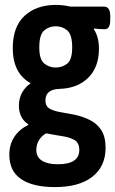

<svg xmlns="http://www.w3.org/2000/svg" viewBox="-20 -550 470 782"><path d="M204 212Q114 212 66 179.5Q18 147 18 80Q18 39 38 8Q58 -23 95 -41V-44Q76 -56 66.5 -75.5Q57 -95 57 -119Q57 -149 69.5 -172Q82 -195 105 -211Q32 -251 32 -354Q32 -441 80 -485.5Q128 -530 208 -530Q237 -530 267 -523H404Q429 -523 429 -484V-469Q429 -431 407 -431Q382 -431 364 -434L362 -431Q383 -400 383 -352Q383 -276 339 -233Q295 -190 222 -188Q165 -186 165 -141Q165 -118 181.5 -108Q198 -98 225 -93.5Q252 -89 282 -83Q316 -76 345.5 -61.5Q375 -47 392.5 -20Q410 7 410 52Q410 128 356 170Q302 212 204 212ZM207 -275Q234 -275 254 -291Q274 -307 274 -357Q274 -409 254 -426Q234 -443 207 -443Q180 -443 160 -426Q140 -409 140 -357Q140 -308 160 -291.5Q180 -275 207 -275ZM215 119Q303 119 303 61Q303 32 283.5 20.5Q264 9 233.5 4.5Q203 0 168 -7Q150 3 139 20.5Q128 38 128 61Q128 90 151 104.5Q174 119 215 119Z"/></svg>

Font: Asap Condensed SemiBold
Style: Regular
Weight: 600
Width: 3
Designer: Pablo Cosgaya
Foundry: Omnibus-Type
Version: Version 3.001; ttfautohint (v1.8.4.7-5d5b)